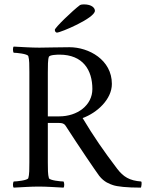

<svg xmlns="http://www.w3.org/2000/svg" viewBox="-20 -861 672 884"><path d="M232.4 -723.6C232.4 -714.8 238.3 -710.9 242.2 -710.9C258.8 -710.9 417 -777.3 417 -811.5C417 -823.2 404.3 -840.8 366.2 -840.8C358.4 -840.8 352.5 -839.8 348.6 -837.9C314.5 -812.5 232.4 -733.4 232.4 -723.6ZM161.1 -641.6C123 -641.6 83 -644.5 43 -646.5C38.1 -641.6 39.1 -623 43 -618.2C54.7 -618.2 107.4 -613.3 110.4 -602.5C115.2 -586.9 115.2 -559.6 115.2 -530.3V-113.3C115.2 -84 115.2 -56.6 110.4 -41C107.4 -30.3 54.7 -25.4 43 -25.4C39.1 -20.5 38.1 -2 43 2.9C83 1 120.1 -2 158.2 -2C196.3 -2 232.4 1 272.5 2.9C277.3 -2 276.4 -20.5 272.5 -25.4C260.7 -25.4 208 -30.3 205.1 -41C200.2 -56.6 200.2 -84 200.2 -113.3V-294.9H252C265.6 -294.9 275.4 -292 281.2 -283.2C342.8 -187.5 421.9 -71.3 436.5 -51.8C460 -21.5 486.3 -13.7 500 -8.8C519.5 -2 563.5 2.9 628.9 2.9C629.9 1 634.8 -20.5 629.9 -25.4C576.2 -29.3 547.9 -46.9 519.5 -84C455.1 -168.9 412.1 -231.4 360.4 -317.4C427.7 -341.8 495.1 -404.3 495.1 -474.6C495.1 -585.9 388.7 -643.6 299.8 -643.6C242.2 -643.6 199.2 -641.6 161.1 -641.6ZM200.2 -325.2V-526.4C200.2 -555.7 200.2 -587.9 205.1 -599.6C209 -608.4 242.2 -609.4 253.9 -609.4C362.3 -609.4 405.3 -538.1 405.3 -451.2C405.3 -376 335.9 -325.2 252.9 -325.2Z"/></svg>

Font: Crimson
Style: Roman
Weight: 400
Version: Version 0.2